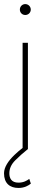

<svg xmlns="http://www.w3.org/2000/svg" viewBox="-22 -741 248 954"><path d="M90.3 -528.3V-5.9C76.2 4.9 62.5 16.6 49.3 29.3C19.5 58.1 -2 89.4 -2 120.1C-2 169.4 26.4 192.9 69.8 192.9C99.6 192.9 119.1 181.2 131.3 171.4L123.5 147.9C111.8 156.2 95.7 166.5 69.8 166.5C34.2 166.5 24.4 144 24.4 120.1C24.4 96.7 34.2 75.2 53.2 56.2C72.3 37.1 93.3 18.1 116.2 0H116.7V-528.3ZM76.7 -693.4C76.7 -678.2 88.4 -666.5 103.5 -666.5C118.7 -666.5 130.9 -678.2 130.9 -693.4C130.9 -708.5 118.7 -720.7 103.5 -720.7C88.4 -720.7 76.7 -708.5 76.7 -693.4Z"/></svg>

Font: Vazirmatn Thin
Style: Regular
Weight: 100
Designer: Saber Rastikerdar
Foundry: Saber Rastikerdar
Version: Version 33.003